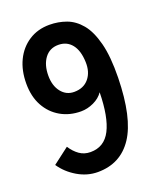

<svg xmlns="http://www.w3.org/2000/svg" viewBox="-134 -797 748 893"><g transform="rotate(-20 239.5 -350.5)"><path d="M196 10Q144 10 96.5 -18Q49 -46 20 -89L100 -150Q118 -122 141.5 -105.5Q165 -89 196 -89Q264 -89 296 -151.5Q328 -214 330 -336Q313 -311 282 -296.5Q251 -282 219 -282Q163 -282 118.5 -307.5Q74 -333 48.5 -379.5Q23 -426 23 -490Q23 -555 47 -604.5Q71 -654 115 -682.5Q159 -711 217 -711Q261 -711 300.5 -696.5Q340 -682 370.5 -645.5Q401 -609 418.5 -542Q436 -475 434 -370Q430 -173 369.5 -81.5Q309 10 196 10ZM220 -378Q267 -378 293 -409.5Q319 -441 317 -491Q315 -548 290.5 -578.5Q266 -609 224 -609Q181 -609 156.5 -576Q132 -543 132 -490Q132 -440 156.5 -409Q181 -378 220 -378Z"/></g></svg>

Font: Zen Kaku Gothic New
Style: Bold
Weight: 700
Designer: Yoshimichi Ohira
Foundry: Positype
Version: Version 1.002